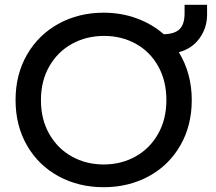

<svg xmlns="http://www.w3.org/2000/svg" viewBox="-20 -767 902 802"><path d="M45 -349Q45 -456 93 -539Q141 -622 225 -668Q309 -714 413 -714Q486 -714 550.5 -690.5Q615 -667 664 -624Q710 -625 730.5 -645.5Q751 -666 751 -711V-747H845V-706Q845 -650 813 -606.5Q781 -563 727 -549Q781 -460 781 -349Q781 -242 733 -159Q685 -76 601 -30.5Q517 15 413 15Q309 15 225 -30.5Q141 -76 93 -159Q45 -242 45 -349ZM675 -349Q675 -429 641 -490Q607 -551 547.5 -584Q488 -617 415 -617Q341 -617 281 -584Q221 -551 186 -490Q151 -429 151 -349Q151 -268 186 -207Q221 -146 280.5 -113Q340 -80 413 -80Q486 -80 545.5 -113Q605 -146 640 -207Q675 -268 675 -349Z"/></svg>

Font: Prompt
Style: Regular
Weight: 400
Designer: Katatrad Team
Foundry: CadsonDemak
Version: Version 1.001